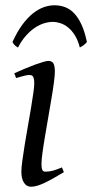

<svg xmlns="http://www.w3.org/2000/svg" viewBox="-20 -688 350 728"><path d="M222.2 -35.2Q199.2 -21.5 180.9 -11.2Q162.6 -1 147.5 6.1Q132.3 13.2 120.1 16.6Q107.9 20 97.2 20Q80.6 20 70.8 4.6Q61 -10.7 61 -37.1Q61 -51.8 64.7 -78.9Q68.4 -106 73.7 -138.9Q79.1 -171.9 85.4 -207.8Q91.8 -243.7 97.2 -276.1Q102.5 -308.6 106.2 -334Q109.9 -359.4 109.9 -371.1Q109.9 -382.3 108.4 -388.9Q106.9 -395.5 104.5 -398.7Q102.1 -401.9 98.1 -402.8Q94.2 -403.8 89.8 -403.8Q85.9 -403.8 77.9 -402.1Q69.8 -400.4 61.5 -397.9Q52.2 -395.5 41 -392.1L34.2 -410.2Q54.7 -419.4 75 -428Q95.2 -436.5 112.8 -442.9Q130.4 -449.2 143.6 -453.1Q156.7 -457 163.1 -457Q176.8 -457 182.4 -447.8Q188 -438.5 188 -416Q188 -401.9 184.3 -374.3Q180.7 -346.7 174.8 -312.5Q168.9 -278.3 162.6 -241Q156.2 -203.6 150.4 -169.4Q144.5 -135.3 140.9 -107.7Q137.2 -80.1 137.2 -65.9Q137.2 -50.8 140.4 -43.9Q143.6 -37.1 151.9 -37.1Q167 -37.1 180.9 -41Q194.8 -44.9 214.8 -53.2ZM27.3 -528.8Q45.4 -568.4 65.2 -595Q85 -621.6 105.5 -637.7Q126 -653.8 146.5 -660.9Q167 -668 186.5 -668Q208 -668 226.8 -660.9Q245.6 -653.8 261.2 -637.5Q276.9 -621.1 289.1 -594.5Q301.3 -567.9 309.6 -528.8Q302.7 -520.5 296.4 -516.1Q290 -511.7 282.7 -507.8Q275.9 -534.7 264.4 -553.2Q252.9 -571.8 239 -583.3Q225.1 -594.7 209.7 -599.9Q194.3 -605 180.7 -605Q165 -605 147.7 -599.9Q130.4 -594.7 113 -583.3Q95.7 -571.8 78.9 -553.2Q62 -534.7 48.3 -507.8Q41.5 -511.7 36.9 -515.6Q32.2 -519.5 27.3 -528.8Z"/></svg>

Font: Gentium Plus
Style: Italic
Weight: 400
Italic angle: -8°
Designer: J. Victor Gaultney, Annie Olsen, Iska Routamaa
Foundry: SIL International
Version: Version 1.510